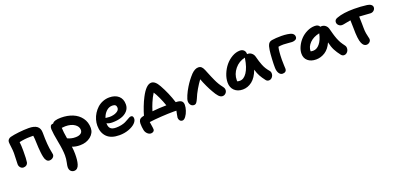

<svg xmlns="http://www.w3.org/2000/svg" viewBox="3 -1439 5369 2622"><g transform="rotate(-20 2688.0 -128.5)"><path d="M499 12.2Q474.6 12.2 457.8 -9Q440.9 -30.3 434.1 -64.9Q427.7 -91.3 423.1 -133.1Q418.5 -174.8 416.7 -205.3Q415 -235.8 413.3 -280.8Q411.6 -325.7 411.1 -333Q410.6 -347.2 405.8 -380.9H357.9Q281.2 -380.9 201.2 -362.8Q208 -315.9 208 -233.9Q208 -111.3 200.2 -67.9Q195.8 -45.9 178 -32.5Q160.2 -19 134.8 -19Q108.4 -19 90.1 -39.6Q71.8 -60.1 71.8 -89.8Q71.8 -109.4 74.5 -166.5Q77.1 -223.6 77.1 -249Q77.1 -286.6 70.1 -339.1Q63 -391.6 63 -414.1Q63 -433.6 76.7 -449.5Q90.3 -465.3 111.8 -471.2Q160.6 -483.9 236.8 -492.4Q313 -501 380.9 -501Q461.9 -501 502 -470.5Q542 -439.9 542 -376Q542 -189.5 564.9 -89.8Q571.8 -56.6 571.8 -49.8Q571.8 -23.4 550.5 -5.6Q529.3 12.2 499 12.2Z M768.6 261.2Q740.7 261.2 720.7 241.5Q700.7 221.7 700.7 184.1Q700.7 164.1 711.2 117.2Q721.7 70.3 721.7 19Q721.7 -57.6 696.5 -186.3Q671.4 -314.9 668.5 -379.9Q667.5 -407.7 678 -425.8Q688.5 -443.8 714.4 -443.8H717.8Q740.2 -483.9 844.7 -483.9Q938.5 -483.9 1013.9 -453.1Q1089.4 -422.4 1135 -360.1Q1180.7 -297.9 1180.7 -212.9Q1180.7 -140.1 1118.7 -90.1Q1056.6 -40 964.4 -40Q899.4 -40 850.6 -60.1Q858.4 -3.9 858.4 45.9Q858.4 93.3 854.7 128.9Q851.1 164.6 841.6 196Q832 227.5 813.7 244.4Q795.4 261.2 768.6 261.2ZM860.4 -353Q836.9 -353 808.6 -349.1Q810.5 -287.6 827.6 -189.9Q831.5 -188.5 843.5 -183.6Q855.5 -178.7 863.3 -176.3Q871.1 -173.8 884 -170.4Q897 -167 912.1 -165.5Q927.2 -164.1 944.8 -164.1Q990.2 -164.1 1017.3 -182.1Q1044.4 -200.2 1044.4 -233.9Q1044.4 -283.2 994.4 -318.1Q944.3 -353 860.4 -353Z M1517.1 15.1Q1396 15.1 1335.4 -45.9Q1274.9 -106.9 1274.9 -210Q1274.9 -252.9 1287.6 -296.9Q1300.3 -340.8 1325.2 -380.4Q1350.1 -419.9 1383.8 -450.7Q1417.5 -481.4 1463.1 -499.8Q1508.8 -518.1 1559.1 -518.1Q1642.1 -518.1 1691.7 -474.9Q1741.2 -431.6 1741.2 -352.1Q1741.2 -296.9 1706.1 -257.8Q1670.9 -218.8 1614.3 -200.4Q1557.6 -182.1 1485.8 -182.1Q1433.1 -182.1 1403.8 -200.2V-192.9Q1403.8 -146.5 1427.7 -122.3Q1451.7 -98.1 1507.8 -98.1Q1550.3 -98.1 1586.2 -106Q1622.1 -113.8 1645.3 -124.8Q1668.5 -135.7 1687 -147Q1705.6 -158.2 1721.2 -166Q1736.8 -173.8 1749 -173.8Q1781.7 -173.8 1781.7 -130.9Q1781.7 -97.7 1748.3 -64.2Q1714.8 -30.8 1652.3 -7.8Q1589.8 15.1 1517.1 15.1ZM1559.1 -398.9Q1510.3 -398.9 1471.7 -362.8Q1433.1 -326.7 1416 -271Q1449.2 -266.1 1473.1 -266.1Q1533.7 -266.1 1575.9 -288.8Q1618.2 -311.5 1618.2 -346.2Q1618.2 -373 1604.2 -386Q1590.3 -398.9 1559.1 -398.9Z M2392.6 121.1Q2369.1 121.1 2355.5 103.5Q2341.8 85.9 2341.8 62Q2341.8 50.3 2349.6 15.9Q2357.4 -18.6 2359.9 -34.2Q2354 -34.2 2340.8 -34.7Q2327.6 -35.2 2319.8 -35.2Q2240.2 -35.2 2139.2 -28.8Q2038.1 -22.5 1964.8 -12.2Q1966.8 1.5 1971.2 28.6Q1975.6 55.7 1977.8 73Q1980 90.3 1980 99.1Q1980 116.7 1965.1 127.9Q1950.2 139.2 1929.7 139.2Q1901.9 139.2 1878.2 116.2Q1854.5 93.3 1847.7 61Q1837.9 14.6 1837.9 -36.1Q1837.9 -67.4 1850.8 -86.9Q1863.8 -106.4 1895 -115.2Q1900.4 -116.7 1919.9 -121.1Q1934.1 -173.3 1960.4 -241.7Q1986.8 -310.1 2013.7 -360.8Q2091.3 -511.2 2166 -511.2Q2223.1 -511.2 2272 -421.9Q2345.2 -291.5 2390.6 -147Q2408.2 -145 2418 -145Q2459 -140.6 2477.3 -122.8Q2495.6 -105 2495.6 -69.8Q2495.6 -33.7 2481.2 10.5Q2466.8 54.7 2442.1 87.9Q2417.5 121.1 2392.6 121.1ZM2090.8 -252Q2069.3 -201.7 2049.8 -138.2Q2145.5 -148.4 2255.9 -149.9Q2234.4 -212.9 2205.8 -274.4Q2177.2 -335.9 2152.8 -372.1Q2118.7 -318.8 2090.8 -252Z M2614.3 -23.9Q2584 -23.9 2566.7 -46.6Q2549.3 -69.3 2549.3 -101.1Q2549.3 -127.4 2572.5 -181.4Q2595.7 -235.4 2627 -286.1Q2675.3 -366.2 2739.3 -435.1Q2792 -487.8 2840.3 -487.8Q2868.2 -487.8 2886 -472.4Q2903.8 -457 2918.9 -420.9Q2922.9 -411.6 2937.3 -375.7Q2951.7 -339.8 2964.8 -309.1Q2978 -278.3 2990.2 -252Q3022 -181.2 3066.4 -125Q3075.2 -112.3 3078.9 -106.7Q3082.5 -101.1 3085.4 -92.3Q3088.4 -83.5 3088.4 -73.2Q3088.4 -44.9 3068.6 -24.9Q3048.8 -4.9 3022 -4.9Q2992.2 -4.9 2965.6 -34.2Q2939 -63.5 2910.2 -116.2Q2887.7 -153.3 2858.9 -214.6Q2830.1 -275.9 2812 -326.2Q2775.9 -277.8 2738.5 -213.9Q2701.2 -149.9 2679.2 -94.2Q2663.6 -58.1 2649.7 -41Q2635.7 -23.9 2614.3 -23.9Z M3314 4.9Q3238.8 4.9 3193.4 -38.3Q3147.9 -81.5 3147.9 -153.8Q3147.9 -214.8 3173.8 -278.8Q3199.7 -342.8 3241.2 -393.3Q3282.7 -443.8 3339.6 -476.3Q3396.5 -508.8 3454.1 -508.8Q3488.3 -508.8 3509.5 -488.5Q3530.8 -468.3 3530.8 -432.1L3529.8 -430.2H3539.1Q3571.3 -430.2 3595.5 -410.4Q3619.6 -390.6 3628.9 -359.9Q3642.6 -309.6 3649.7 -285.9Q3656.7 -262.2 3670.4 -227.1Q3684.1 -191.9 3701.7 -164.1Q3719.2 -136.2 3745.1 -106Q3756.3 -93.3 3757.6 -73.2Q3758.8 -53.2 3751.5 -34.9Q3744.1 -16.6 3728 -3.4Q3711.9 9.8 3691.9 9.8Q3663.1 9.8 3647 -12.2Q3610.8 -58.6 3588.6 -98.9Q3566.4 -139.2 3549.8 -196.8Q3510.7 -91.3 3448.5 -43.2Q3386.2 4.9 3314 4.9ZM3276.9 -144Q3276.9 -131.8 3277.8 -126Q3292 -121.1 3315.9 -121.1Q3373.5 -121.1 3418.9 -189.2Q3464.4 -257.3 3483.9 -382.8Q3483.9 -389.2 3486.8 -395Q3394.5 -376 3335.7 -303.5Q3276.9 -231 3276.9 -144Z M3897.5 -12.2Q3866.7 -12.2 3846.7 -42.5Q3826.7 -72.8 3825.2 -121.1Q3823.7 -169.9 3828.1 -249.8Q3832.5 -329.6 3839.4 -376Q3846.7 -432.1 3863.8 -460.4Q3880.9 -488.8 3919.4 -494.1Q3970.7 -502.9 4054.2 -502.9Q4100.1 -502.9 4141.8 -496.6Q4183.6 -490.2 4204.1 -480Q4238.3 -460.4 4238.3 -425.8Q4238.3 -400.4 4218 -387.7Q4197.8 -375 4166.5 -375Q4151.9 -375 4109.9 -379.4Q4067.9 -383.8 4041.5 -383.8Q4001.5 -383.8 3968.3 -377.9Q3953.1 -322.3 3951.2 -198.2Q3950.7 -163.1 3952.9 -113.8Q3955.1 -64.5 3955.1 -64Q3955.1 -38.1 3939.5 -25.1Q3923.8 -12.2 3897.5 -12.2Z M4394.5 -38.1Q4319.8 -38.1 4275.1 -76.4Q4230.5 -114.7 4230.5 -179.2Q4230.5 -230 4255.6 -283.4Q4280.8 -336.9 4321 -379.2Q4361.3 -421.4 4416.7 -448.2Q4472.2 -475.1 4528.3 -475.1Q4582.5 -475.1 4598.6 -439Q4610.4 -440.9 4615.2 -440.9Q4648.4 -440.9 4672.6 -421.1Q4696.8 -401.4 4705.6 -370.1Q4707.5 -363.8 4716.8 -329.1Q4726.1 -294.4 4728 -287.8Q4730 -281.2 4738.5 -253.4Q4747.1 -225.6 4751.5 -216.3Q4755.9 -207 4765.1 -184.3Q4774.4 -161.6 4783 -148.4Q4791.5 -135.3 4803.5 -116.5Q4815.4 -97.7 4829.6 -80.1Q4840.3 -66.4 4841.3 -46.1Q4842.3 -25.9 4834.7 -7.6Q4827.1 10.7 4810.8 23.9Q4794.4 37.1 4773.4 37.1Q4748 37.1 4730.5 15.1Q4689.9 -36.6 4665.3 -84.2Q4640.6 -131.8 4624.5 -202.1Q4586.4 -116.7 4525.1 -77.4Q4463.9 -38.1 4394.5 -38.1ZM4359.4 -169.9V-168.9Q4373.5 -164.1 4397.5 -164.1Q4448.7 -164.1 4491.5 -215.1Q4534.2 -266.1 4554.2 -359.9Q4464.8 -341.8 4412.1 -288.6Q4359.4 -235.4 4359.4 -169.9Z M5109.4 8.8Q5067.4 8.8 5044.4 -44.9Q5018.1 -103 5018.1 -268.1Q5018.1 -335.9 5015.1 -380.9Q4987.3 -377.4 4946.5 -368.2Q4905.8 -358.9 4887.2 -358.9Q4859.4 -358.9 4838.9 -377.9Q4818.4 -397 4818.4 -423.8Q4818.4 -461.9 4863.3 -476.1Q4955.6 -511.2 5114.3 -511.2Q5208.5 -511.2 5300.3 -499Q5335 -494.6 5355.5 -478.8Q5376 -462.9 5376 -439.9Q5376 -415 5356.4 -396Q5336.9 -377 5307.1 -377Q5291 -377 5234.4 -382.1Q5177.7 -387.2 5145 -388.2Q5145.5 -372.6 5146.5 -338.6Q5147.5 -304.7 5147.9 -275.9Q5148.4 -247.1 5148.4 -225.1Q5148.4 -179.2 5154.5 -142.6Q5160.6 -106 5167 -83.5Q5173.3 -61 5173.3 -49.8Q5173.3 -24.4 5153.6 -7.8Q5133.8 8.8 5109.4 8.8Z"/></g></svg>

Font: Shantell Sans Irregular
Style: Regular
Weight: 600
Designer: Stephen Nixon, Anya Danilova, Shantell Martin
Foundry: Arrow Type
Version: Version 1.006;[9816181b4]